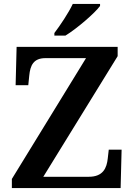

<svg xmlns="http://www.w3.org/2000/svg" viewBox="-20 -951 678 971"><path d="M255 -784V-771H311C370 -807 461 -886 486 -921V-931H348C327 -886 284 -822 255 -784ZM40 0H590L595 -194H530L525 -150C520 -102 502 -57 429 -57H199L575 -667V-714H64L59 -520H123L128 -569C133 -620 149 -657 210 -657H415L40 -46Z"/></svg>

Font: Noto Serif Sinhala SemiBold
Style: Regular
Weight: 600
Designer: Jelle Bosma - Monotype Design Team
Foundry: Monotype Imaging Inc.
Version: Version 2.007